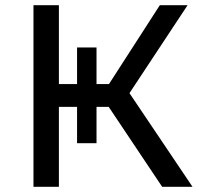

<svg xmlns="http://www.w3.org/2000/svg" viewBox="-20 -720 780 740"><path d="M109 -700V0H207V-308H277V-168H352V-308H399L605 0H722L479 -361L703 -700H596L400 -396H352V-537H277V-396H207V-700Z"/></svg>

Font: Malon Grotesk Med
Style: Regular
Weight: 500
Designer: Julieta Ulanovsky
Foundry: Julieta Ulanovsky
Version: Version 7.200